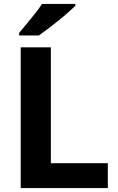

<svg xmlns="http://www.w3.org/2000/svg" viewBox="-20 -954 599 974"><path d="M85 0V-714H238V-126H527V0ZM362 -924Q347 -910 324 -889.5Q301 -869 274 -847.5Q247 -826 221.5 -806.5Q196 -787 177 -774H77V-787Q93 -806 114.5 -832Q136 -858 157.5 -885Q179 -912 193 -934H362Z"/></svg>

Font: Noto Sans Symbols
Style: Bold
Weight: 700
Version: Version 2.002